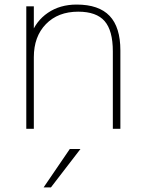

<svg xmlns="http://www.w3.org/2000/svg" viewBox="-20 -567 648 845"><path d="M95.7 -539.1H128.9V-411.1H115.2Q137.7 -474.6 190.9 -510.7Q244.1 -546.9 317.4 -546.9Q415 -546.9 462.4 -497.1Q509.8 -447.3 509.8 -344.7V0H476.6V-340.8Q476.6 -432.6 440.4 -474.1Q404.3 -515.6 324.2 -515.6Q235.4 -515.6 182.1 -460.9Q128.9 -406.2 128.9 -315.4V0H95.7ZM287.1 88.9H334L204.1 257.8H171.9Z"/></svg>

Font: Min Sans VF VF
Style: Regular
Weight: 400
Designer: Jinseong-Kim, NotoSansCJK, Nunito
Foundry: Jinseong-Kim
Version: Version 1.420;Glyphs 3.1.2 (3151)